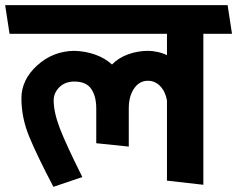

<svg xmlns="http://www.w3.org/2000/svg" viewBox="-31 -700 919 744"><path d="M616 0V-311Q610 -345 590 -366Q570 -387 542 -387Q509 -387 488.5 -357Q468 -327 468 -280V-132L342 -145V-280Q342 -327 322.5 -355.5Q303 -384 257 -384Q221 -384 199 -362Q177 -340 177 -311Q177 -265 201 -202.5Q225 -140 288 -14L176 24Q114 -94 83 -168.5Q52 -243 52 -319Q52 -391 113 -446.5Q174 -502 257 -503Q299 -502 337.5 -488.5Q376 -475 403 -450Q428 -476 465.5 -489.5Q503 -503 543 -503Q560 -503 580.5 -498.5Q601 -494 616 -486V-569H6L-11 -680H851L868 -569H757V16Z"/></svg>

Font: Palanquin
Style: Bold
Weight: 700
Designer: Pria Ravichandran
Version: Version 1.0.4